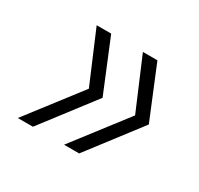

<svg xmlns="http://www.w3.org/2000/svg" viewBox="-88 -576 582 561"><g transform="rotate(30 203.5 -295.0)"><path d="M141 -470 213 -295 79 -120H28L165 -298L92 -470ZM297 -470 369 -295 235 -120H184L321 -298L248 -470Z"/></g></svg>

Font: DM Sans 28pt ExtraLight
Style: Italic
Weight: 250
Italic angle: -10°
Version: Version 4.004;gftools[0.9.30]